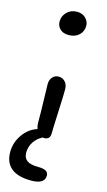

<svg xmlns="http://www.w3.org/2000/svg" viewBox="-157 -782 591 1063"><g transform="rotate(15 139.0 -250.5)"><path d="M131.8 -598.1Q101.1 -598.1 83 -615Q64.9 -631.8 64.9 -658.2Q64.9 -689.9 87.9 -712.4Q110.8 -734.9 145 -734.9Q176.8 -734.9 195.3 -715.8Q213.9 -696.8 213.9 -671.9Q213.9 -640.6 191.7 -619.4Q169.4 -598.1 131.8 -598.1ZM149.9 -12.2Q144 -12.2 141.1 -13.2Q108.9 2.9 91.6 30.8Q74.2 58.6 74.2 90.8Q74.2 121.1 94.2 136Q114.3 150.9 162.1 150.9Q217.8 150.9 217.8 185.1Q217.8 233.9 140.1 233.9Q64 233.9 25.9 202.4Q-12.2 170.9 -12.2 110.8Q-12.2 56.2 19.8 10.5Q51.8 -35.2 101.1 -50.8Q95.2 -67.4 95.2 -85Q95.2 -153.3 93 -218Q90.8 -282.7 90.8 -306.2Q90.8 -330.1 104.5 -345.9Q118.2 -361.8 139.2 -361.8Q161.1 -361.8 176.3 -346.4Q191.4 -331.1 191.9 -303.2Q192.4 -278.8 187.7 -175Q183.1 -71.3 183.1 -48.8Q183.1 -12.2 149.9 -12.2Z"/></g></svg>

Font: Shantell Sans Irregular Bouncy
Style: Regular
Weight: 400
Designer: Stephen Nixon, Anya Danilova, Shantell Martin
Foundry: Arrow Type
Version: Version 1.006;[9816181b4]